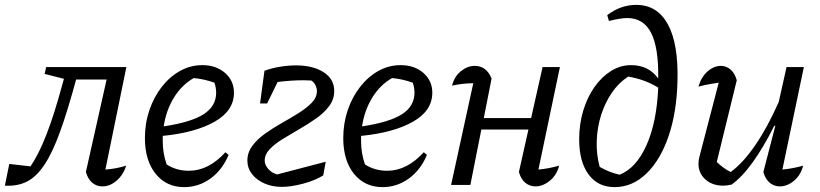

<svg xmlns="http://www.w3.org/2000/svg" viewBox="-65 -758 3363 787"><path d="M-45 3 -27 -86 60 -76Q94 -126 125 -205.5Q156 -285 189 -406L197 -435L118 -455L124 -483H453L367 -63Q411 -66 452 -79Q441 -42 413.5 -18Q386 6 355 6Q330 6 312.5 -9.5Q295 -25 287 -53L372 -432H247Q212 -303 181 -217.5Q150 -132 117 -82.5Q84 -33 45 -13.5Q6 6 -45 3Z M690 9Q617 9 573 -45.5Q529 -100 529 -192Q529 -253 547.5 -307Q566 -361 598.5 -402.5Q631 -444 673.5 -467.5Q716 -491 764 -491Q821 -491 857.5 -459Q894 -427 894 -378Q894 -304 814.5 -259Q735 -214 602 -201Q602 -191 602 -180Q602 -130 618 -84Q658 -58 709 -58Q790 -58 859 -134L872 -123Q846 -61 797.5 -26Q749 9 690 9ZM821 -378Q821 -398 814 -419Q773 -434 729 -438Q680 -410 648 -358Q616 -306 606 -240Q719 -257 770 -290Q821 -323 821 -378Z M1090 8Q1051 8 1019 -6Q987 -20 968 -44.5Q949 -69 949 -100Q949 -133 969.5 -160.5Q990 -188 1022.5 -211Q1055 -234 1091.5 -254.5Q1128 -275 1160.5 -295.5Q1193 -316 1213.5 -337.5Q1234 -359 1234 -385Q1234 -396 1228.5 -408Q1223 -420 1211 -428Q1196 -429 1180 -429Q1128 -429 1073 -422L1030 -334H1001L1019 -468Q1049 -479 1083.5 -484.5Q1118 -490 1148 -490Q1218 -490 1261.5 -462Q1305 -434 1305 -385Q1305 -351 1284.5 -323.5Q1264 -296 1231.5 -273Q1199 -250 1162.5 -229Q1126 -208 1093.5 -188Q1061 -168 1040.5 -146.5Q1020 -125 1020 -100Q1020 -82 1034.5 -65.5Q1049 -49 1071 -43L1270 -95L1260 -39Q1226 -18 1177 -5Q1128 8 1090 8Z M1503 9Q1430 9 1386 -45.5Q1342 -100 1342 -192Q1342 -253 1360.5 -307Q1379 -361 1411.5 -402.5Q1444 -444 1486.5 -467.5Q1529 -491 1577 -491Q1634 -491 1670.5 -459Q1707 -427 1707 -378Q1707 -304 1627.5 -259Q1548 -214 1415 -201Q1415 -191 1415 -180Q1415 -130 1431 -84Q1471 -58 1522 -58Q1603 -58 1672 -134L1685 -123Q1659 -61 1610.5 -26Q1562 9 1503 9ZM1634 -378Q1634 -398 1627 -419Q1586 -434 1542 -438Q1493 -410 1461 -358Q1429 -306 1419 -240Q1532 -257 1583 -290Q1634 -323 1634 -378Z M1784 0 1875 -417Q1827 -416 1788 -407Q1797 -444 1824 -466Q1851 -488 1881 -488Q1929 -488 1950 -436L1918 -274H2112L2159 -483H2230L2142 -63Q2185 -67 2227 -79Q2217 -40 2188.5 -17Q2160 6 2130 6Q2106 6 2088 -9Q2070 -24 2062 -53L2101 -227H1908L1863 0Z M2454 9Q2386 9 2347.5 -43Q2309 -95 2309 -187Q2309 -249 2325.5 -304Q2342 -359 2371.5 -401Q2401 -443 2439.5 -467Q2478 -491 2522 -491Q2594 -491 2633 -436Q2635 -562 2604 -623Q2573 -684 2506 -684Q2491 -684 2470.5 -680.5Q2450 -677 2431 -672L2424 -696Q2479 -738 2543 -738Q2629 -738 2672.5 -658.5Q2716 -579 2712 -427Q2709 -298 2675.5 -200Q2642 -102 2584.5 -46.5Q2527 9 2454 9ZM2393 -74Q2435 -50 2475 -42Q2543 -69 2585 -163Q2627 -257 2633 -399Q2601 -418 2571 -428.5Q2541 -439 2510 -444Q2471 -419 2443 -378Q2415 -337 2399 -286.5Q2383 -236 2381 -181Q2379 -126 2393 -74Z M3064 -53 3113 -242 3109 -243Q3065 -155 3020.5 -93Q2976 -31 2933 -1Q2914 3 2899 3Q2855 3 2826.5 -22.5Q2798 -48 2798 -87Q2798 -101 2802 -116L2881 -419Q2836 -413 2798 -403Q2809 -442 2835 -465Q2861 -488 2890 -488Q2912 -488 2929.5 -473Q2947 -458 2955 -429L2873 -94Q2901 -67 2930 -53Q2980 -89 3030.5 -162.5Q3081 -236 3127 -340L3159 -483H3230L3142 -63Q3185 -67 3227 -79Q3217 -40 3189.5 -17Q3162 6 3131 6Q3108 6 3090 -9Q3072 -24 3064 -53Z"/></svg>

Font: Piazzolla
Style: Italic
Weight: 400
Italic angle: -11.3°
Designer: Juan Pablo del Peral
Foundry: Huerta Tipografica
Version: Version 1.330